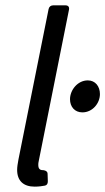

<svg xmlns="http://www.w3.org/2000/svg" viewBox="-20 -696 398 727"><path d="M111.3 10.7C127 10.7 139.6 8.8 150.4 6.8C158.2 4.9 161.1 -1 161.1 -9.8L160.2 -38.1C160.2 -49.8 145.5 -51.8 142.6 -51.8C142.6 -51.8 141.6 -51.8 141.6 -51.8C130.9 -51.8 125 -57.6 125 -71.3C125 -75.2 125 -81.1 127 -87.9L241.2 -659.2C243.2 -669.9 238.3 -675.8 227.5 -675.8H181.6C172.9 -675.8 166 -670.9 164.1 -662.1L49.8 -91.8C46.9 -76.2 44.9 -63.5 44.9 -52.7C44.9 -11.7 68.4 10.7 111.3 10.7ZM245.1 -320.3C245.1 -292 262.7 -270.5 292 -270.5C330.1 -270.5 358.4 -304.7 358.4 -339.8C358.4 -369.1 340.8 -391.6 312.5 -391.6C273.4 -391.6 245.1 -354.5 245.1 -320.3Z"/></svg>

Font: Ed Sans Neue
Style: Italic
Weight: 400
Italic angle: -11°
Designer: Stephen Hutchings
Version: Version 1.004;PS 001.004;hotconv 1.0.88;makeotf.lib2.5.64775